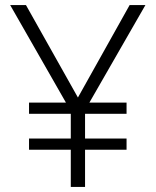

<svg xmlns="http://www.w3.org/2000/svg" viewBox="-20 -734 611 754"><path d="M286 -351 489 -714H551L331 -331H477V-287H314V-190H477V-146H314V0H258V-146H94V-190H258V-287H94V-331H239L20 -714H82Z"/></svg>

Font: Noto Sans Tamil Light
Style: Regular
Weight: 300
Designer: Jelle Bosma - Monotype Design Team
Foundry: Monotype Imaging Inc.
Version: Version 2.004; ttfautohint (v1.8.4.7-5d5b)